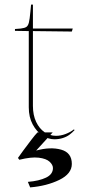

<svg xmlns="http://www.w3.org/2000/svg" viewBox="-20 -595 369 834"><path d="M105 -129V-460L45 -461V-469L70 -471Q87 -473 94.5 -478Q102 -483 105.5 -497Q109 -511 112 -544L115 -575H123V-471H296L292 -458L123 -460V-135Q123 -95 137 -65.5Q151 -36 174 -20.5Q197 -5 223 -5Q244 -5 265 -13Q286 -21 301 -33L304 -30Q294 -19 282 -10Q270 -1 253 4.5Q236 10 216 10Q190 10 164.5 -6.5Q139 -23 122 -54.5Q105 -86 105 -129ZM210 135Q210 121 195.5 107.5Q181 94 148.5 90Q116 86 64 99L58 91L81 59Q98 36 115.5 13Q133 -10 143 -20H209L137 59Q199 42 245.5 55Q292 68 292 117Q292 160 237.5 186.5Q183 213 111 219L101 195Q150 191 180 176.5Q210 162 210 135Z"/></svg>

Font: TMT Limkin
Style: Regular
Weight: 400
Designer: Gabriel Drozdov
Version: Version 1.000;Glyphs 3.1.2 (3151)